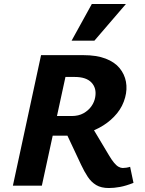

<svg xmlns="http://www.w3.org/2000/svg" viewBox="-20 -936 729 968"><path d="M45 0 187 -658H400Q467 -658 512.5 -640.5Q558 -623 583 -592.5Q608 -562 615 -524Q622 -486 611 -445Q599 -400 570 -364.5Q541 -329 500.5 -303.5Q460 -278 414 -265Q368 -252 320 -252H157L178 -351H341Q376 -351 401 -365Q426 -379 441 -400.5Q456 -422 460 -446Q468 -491 441.5 -519.5Q415 -548 357 -548H310L191 0ZM529 12Q490 12 465 -3Q440 -18 422.5 -44.5Q405 -71 389 -105L304 -286L423 -331L530 -152Q543 -130 555 -115.5Q567 -101 578 -95Q589 -89 599 -89Q606 -89 616.5 -90.5Q627 -92 636 -95L653 -14Q615 1 585 6.5Q555 12 529 12ZM341 -731 443 -916H615L456 -731Z"/></svg>

Font: Ysabeau Infant ExtraBold
Style: Italic
Weight: 800
Italic angle: -12°
Designer: Christian Thalmann (Catharsis Fonts)
Version: Version 2.001;gftools[0.9.30]; featfreeze: ss01,ss02,lnum